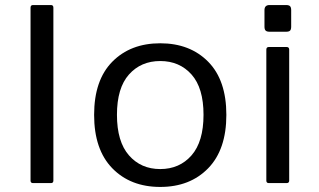

<svg xmlns="http://www.w3.org/2000/svg" viewBox="-20 -720 1255 755"><path d="M100.1 -9.8C100.1 -3.3 103.4 0 109.9 0H180.2C186.7 0 189.9 -3.3 189.9 -9.8V-689.9C189.9 -696.8 186.7 -700.2 180.2 -700.2H109.9C103.4 -700.2 100.1 -696.8 100.1 -689.9Z M421.6 -58.3C469.3 -9.4 532.1 15.1 610.1 15.1C688.1 15.1 750.9 -9.4 798.6 -58.3C846.3 -107.3 870.1 -177.3 870.1 -268.3C870.1 -359.3 846.3 -429 798.6 -477.3C750.9 -525.6 688.1 -549.8 610.1 -549.8C532.1 -549.8 469.3 -525.6 421.6 -477.3C373.9 -429 350.1 -359.3 350.1 -268.3C350.1 -177.3 373.9 -107.3 421.6 -58.3ZM487.1 -427C518.5 -462.3 559.5 -480 610.1 -480C660.7 -480 701.7 -462.3 733.2 -427C764.6 -391.7 780.3 -338.9 780.3 -268.6C780.3 -198.2 764.6 -145.1 733.2 -109.1C701.7 -73.2 660.7 -55.2 610.1 -55.2C559.5 -55.2 518.5 -73.2 487.1 -109.1C455.6 -145.1 439.9 -198.2 439.9 -268.6C439.9 -338.9 455.6 -391.7 487.1 -427Z M1020 -680.2V-615.2C1020 -607.7 1021.6 -602.5 1024.7 -599.6C1027.8 -596.7 1032.9 -595.2 1040 -595.2H1105C1112.5 -595.2 1117.7 -596.7 1120.6 -599.6C1123.5 -602.5 1125 -607.7 1125 -615.2V-680.2C1125 -687.3 1123.5 -692.5 1120.6 -695.6C1117.7 -698.6 1112.5 -700.2 1105 -700.2H1040C1026.7 -700.2 1020 -693.5 1020 -680.2ZM1027.3 -9.8C1027.3 -3.3 1030.6 0 1037.1 0H1106.9C1113.8 0 1117.2 -3.3 1117.2 -9.8V-524.9C1117.2 -531.7 1113.8 -535.2 1106.9 -535.2H1037.1C1030.6 -535.2 1027.3 -531.7 1027.3 -524.9Z"/></svg>

Font: Numans
Style: Regular
Weight: 400
Designer: Jovanny Lemonad
Foundry: Jovanny Lemonad
Version: Version 001.001